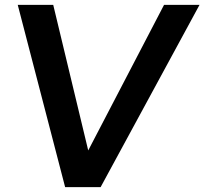

<svg xmlns="http://www.w3.org/2000/svg" viewBox="-20 -770 841 790"><path d="M801 -750 394 0H248L53 -750H199L343 -151L655 -750Z"/></svg>

Font: Oakes Grotesk
Style: Bold Italic
Weight: 600
Italic angle: -8°
Designer: Samuel Oakes
Foundry: Samuel Oakes
Version: Version 1.000;PS 001.000;hotconv 1.0.88;makeotf.lib2.5.64775